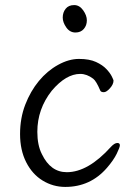

<svg xmlns="http://www.w3.org/2000/svg" viewBox="-20 -718 540 756"><path d="M237 18Q189 18 148 -7Q107 -32 83 -79.5Q59 -127 59 -190Q59 -253 79.5 -306Q100 -359 133 -399Q166 -439 208.5 -462.5Q251 -486 291 -486Q332 -486 358 -474Q384 -462 399 -446Q414 -430 420.5 -416.5Q427 -403 427 -401Q427 -386 413 -370.5Q399 -355 389 -355Q378 -355 375 -361Q359 -399 347 -408Q322 -427 296 -427Q240 -427 184 -361Q127 -289 127 -199Q127 -146 145 -111Q179 -40 243 -40Q327 -40 417 -140Q431 -155 442 -155Q452 -155 452 -146Q452 -138 439.5 -112.5Q427 -87 401 -57Q336 18 237 18ZM277 -590Q255 -590 241 -610Q227 -630 227 -649Q227 -669 238.5 -683.5Q250 -698 272 -698Q293 -698 307.5 -677.5Q322 -657 322 -638Q322 -618 310 -604Q298 -590 277 -590Z"/></svg>

Font: Moon Stars Kai HW
Style: Regular
Weight: 400
Designer: GuiWonder
Version: Version 1.101